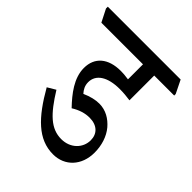

<svg xmlns="http://www.w3.org/2000/svg" viewBox="-212 -728 822 822"><g transform="rotate(45 199.0 -316.5)"><path d="M245 -10C316 -10 366 -63 366 -141C366 -185 353 -226 328 -256C304 -284 272 -304 232 -304C209 -304 183 -298 154 -285C142 -298 133 -314 133 -335C133 -381 175 -410 250 -410C272 -410 293 -408 313 -405V-555H434V-564L405 -623H-36V-612L-7 -555H245V-464C226 -467 212 -468 198 -468C122 -468 77 -430 77 -365C77 -304 119 -251 162 -206C191 -224 218 -232 245 -232C291 -232 317 -206 317 -167C317 -120 279 -81 224 -81C161 -81 117 -124 60 -216L23 -194C90 -77 154 -10 245 -10Z"/></g></svg>

Font: Noto Serif Devanagari ExtraCondensed
Style: Regular
Weight: 400
Width: 2
Designer: Universal Thirst, Indian Type Foundry and the Monotype Design Team
Foundry: Monotype Imaging Inc.
Version: Version 2.004